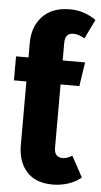

<svg xmlns="http://www.w3.org/2000/svg" viewBox="-55 -793 446 845"><g transform="rotate(5 168.0 -370.5)"><path d="M336 -25Q311 -4 278 6.5Q245 17 211 17Q134 17 95 -27Q56 -71 56 -145V-425H1V-531H56V-596Q56 -667 98.5 -712.5Q141 -758 220 -758Q283 -758 335 -721L294 -636Q278 -645 267.5 -648.5Q257 -652 243 -652Q207 -652 207 -607V-531H306L290 -425H207V-146Q207 -103 244 -103Q263 -103 286 -117Z"/></g></svg>

Font: Fira Sans Extra Condensed
Style: Bold
Weight: 700
Width: 1
Designer: Carrois Corporate & Edenspiekermann AG
Foundry: Carrois Corporate GbR & Edenspiekermann AG
Version: Version 4.203